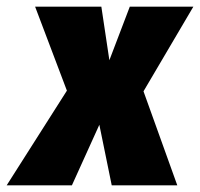

<svg xmlns="http://www.w3.org/2000/svg" viewBox="-77 -554 598 574"><path d="M501 -534 352 -281 453 0H257L220 -181L138 0H-57L123 -283L28 -534H226L250 -374L311 -534Z"/></svg>

Font: Fira Sans Condensed Black
Style: Italic
Weight: 900
Width: 3
Italic angle: -8°
Designer: Carrois Corporate & Edenspiekermann AG
Foundry: Carrois Corporate GbR & Edenspiekermann AG
Version: Version 4.203